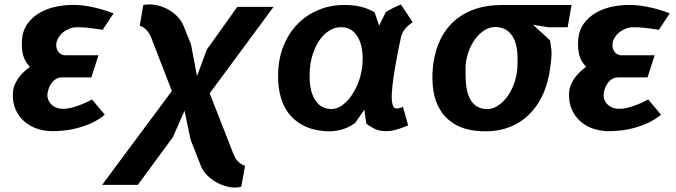

<svg xmlns="http://www.w3.org/2000/svg" viewBox="-20 -581 3040 863"><path d="M422.5 -332.5 390.5 -233H256Q244.5 -233 234.5 -227.8Q224.5 -222.5 216.2 -213.2Q208 -204 202.2 -191.2Q196.5 -178.5 194 -164Q191.5 -150 195.5 -137Q199.5 -124 208.5 -114Q217.5 -104 231.5 -98Q245.5 -92 263.5 -92Q284.5 -92 307.5 -98.5Q330.5 -105 349.5 -113Q372 -122 393.5 -134L451 -65.5Q429 -46.5 397 -30.5Q369.5 -17 327.5 -5.2Q285.5 6.5 227 8.5Q188.5 10 153.2 -0.5Q118 -11 91.8 -33Q65.5 -55 50.5 -88Q35.5 -121 38 -164.5Q39 -182.5 45.5 -198.5Q52 -214.5 62.2 -229.2Q72.5 -244 86 -256.8Q99.5 -269.5 114.5 -281Q92 -303.5 84.2 -331.8Q76.5 -360 78.5 -396Q80.5 -442 103.2 -473.8Q126 -505.5 160.8 -525Q195.5 -544.5 239 -552.5Q282.5 -560.5 326.5 -558.5Q356.5 -557 385.8 -551.2Q415 -545.5 438.5 -538.5Q466 -530.5 490.5 -521L441.5 -447Q424 -450 405 -452.5Q389 -455 368.8 -456.8Q348.5 -458.5 328 -458.5Q308.5 -458.5 292 -452Q275.5 -445.5 263.2 -435.5Q251 -425.5 243.2 -412.8Q235.5 -400 233.5 -387.5Q231.5 -376 234 -366Q236.5 -356 242 -348.5Q247.5 -341 255.5 -336.8Q263.5 -332.5 273.5 -332.5Z M838.5 -381.5 865.5 -239 909.5 -358 1046.5 -550H1209.5L922.5 -161.5L1030 113Q1037 130.5 1045.8 140.2Q1054.5 150 1062.5 155.5Q1071.5 161.5 1081.5 164L1064.5 258.5Q1040 265 1012 259.8Q984 254.5 958.2 241.2Q932.5 228 912.2 208Q892 188 883 165L836.5 46.5L809.5 -83.5L757 35.5L599.5 250H439L752.5 -172L658.5 -414.5Q651.5 -431 643 -441Q634.5 -451 626.5 -456.5Q617.5 -462.5 608 -465.5L624 -558.5Q648.5 -563.5 676.2 -559Q704 -554.5 729 -542Q754 -529.5 774.2 -510Q794.5 -490.5 804.5 -466Z M1605.5 -264Q1611.5 -298 1609.8 -332Q1608 -366 1598 -393.5Q1588 -421 1568.5 -439Q1549 -457 1520 -458.5Q1488.5 -460.5 1463.2 -445.2Q1438 -430 1419.5 -405Q1401 -380 1389.5 -348.2Q1378 -316.5 1374.5 -285.5Q1370.5 -251 1372.2 -218Q1374 -185 1383.5 -158Q1393 -131 1411.5 -113Q1430 -95 1459 -91.5Q1486.5 -88 1510.8 -103Q1535 -118 1554.2 -143.5Q1573.5 -169 1586.8 -201Q1600 -233 1605.5 -264ZM1617.5 -88 1576 -28Q1517 14.5 1440 8.5Q1382.5 4 1340.8 -18.2Q1299 -40.5 1273 -77.5Q1247 -114.5 1236.8 -165Q1226.5 -215.5 1231.5 -276.5Q1236.5 -338 1260.8 -390.2Q1285 -442.5 1325 -480.5Q1365 -518.5 1419.5 -539.5Q1474 -560.5 1539.5 -558.5Q1576.5 -557.5 1606.8 -549.5Q1637 -541.5 1664 -525.5L1684 -465.5L1714.5 -527.5Q1729 -535.5 1744.5 -543.8Q1760 -552 1782 -561L1835 -481Q1791 -452 1782.5 -414.5Q1777.5 -393.5 1770.8 -359.5Q1764 -325.5 1755.5 -276Q1752.5 -259 1749.5 -238.8Q1746.5 -218.5 1744.2 -198.2Q1742 -178 1741 -159Q1740 -140 1741.8 -125.5Q1743.5 -111 1748 -102.2Q1752.5 -93.5 1761 -93.5Q1771.5 -93.5 1779.2 -96Q1787 -98.5 1791 -101.5L1814.5 -17.5Q1786 -5 1761.2 1.8Q1736.5 8.5 1715 8.5Q1685 8.5 1662.8 -2.5Q1640.5 -13.5 1626 -26Z M1925.5 -275.5Q1930.5 -332 1950.5 -383.2Q1970.5 -434.5 2008 -473.5Q2045.5 -512.5 2102.5 -535.5Q2159.5 -558.5 2238.5 -558.5H2549L2531.5 -458.5H2445L2376 -469.5L2452 -400Q2455.5 -383 2457.2 -368.8Q2459 -354.5 2459 -340.2Q2459 -326 2457.2 -310.5Q2455.5 -295 2453 -275.5Q2443 -202 2415.8 -147.2Q2388.5 -92.5 2347.5 -56.5Q2306.5 -20.5 2253.5 -4Q2200.5 12.5 2139 8.5Q2072 4.5 2028.5 -20.2Q1985 -45 1960.5 -83.8Q1936 -122.5 1928.2 -172Q1920.5 -221.5 1925.5 -275.5ZM2072.5 -275.5Q2072 -242.5 2074 -211.2Q2076 -180 2084.8 -154.8Q2093.5 -129.5 2110.2 -112.8Q2127 -96 2156.5 -91.5Q2185.5 -87 2211.5 -102Q2237.5 -117 2257.8 -143.5Q2278 -170 2290.5 -205Q2303 -240 2305.5 -275.5Q2307.5 -309 2305.5 -340Q2303.5 -371 2294.5 -395.8Q2285.5 -420.5 2268 -437.2Q2250.5 -454 2221 -458.5Q2189 -463.5 2162 -447.8Q2135 -432 2115.2 -404.8Q2095.5 -377.5 2084.2 -343Q2073 -308.5 2072.5 -275.5Z M2922.5 -332.5 2890.5 -233H2756Q2744.5 -233 2734.5 -227.8Q2724.5 -222.5 2716.2 -213.2Q2708 -204 2702.2 -191.2Q2696.5 -178.5 2694 -164Q2691.5 -150 2695.5 -137Q2699.5 -124 2708.5 -114Q2717.5 -104 2731.5 -98Q2745.5 -92 2763.5 -92Q2784.5 -92 2807.5 -98.5Q2830.5 -105 2849.5 -113Q2872 -122 2893.5 -134L2951 -65.5Q2929 -46.5 2897 -30.5Q2869.5 -17 2827.5 -5.2Q2785.5 6.5 2727 8.5Q2688.5 10 2653.2 -0.5Q2618 -11 2591.8 -33Q2565.5 -55 2550.5 -88Q2535.5 -121 2538 -164.5Q2539 -182.5 2545.5 -198.5Q2552 -214.5 2562.2 -229.2Q2572.5 -244 2586 -256.8Q2599.5 -269.5 2614.5 -281Q2592 -303.5 2584.2 -331.8Q2576.5 -360 2578.5 -396Q2580.5 -442 2603.2 -473.8Q2626 -505.5 2660.8 -525Q2695.5 -544.5 2739 -552.5Q2782.5 -560.5 2826.5 -558.5Q2856.5 -557 2885.8 -551.2Q2915 -545.5 2938.5 -538.5Q2966 -530.5 2990.5 -521L2941.5 -447Q2924 -450 2905 -452.5Q2889 -455 2868.8 -456.8Q2848.5 -458.5 2828 -458.5Q2808.5 -458.5 2792 -452Q2775.5 -445.5 2763.2 -435.5Q2751 -425.5 2743.2 -412.8Q2735.5 -400 2733.5 -387.5Q2731.5 -376 2734 -366Q2736.5 -356 2742 -348.5Q2747.5 -341 2755.5 -336.8Q2763.5 -332.5 2773.5 -332.5Z"/></svg>

Font: B612
Style: Bold Italic
Weight: 700
Italic angle: -10°
Designer: Nicolas Chauveau, Thomas Paillot, Jonathan Favre-Lamarine, Jean-Luc Vinot
Foundry: AIRBUS
Version: Version 1.008